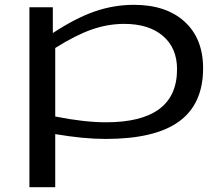

<svg xmlns="http://www.w3.org/2000/svg" viewBox="-20 -566 922 796"><path d="M102 210V-536H199V-429Q295 -492 374 -519Q453 -546 535 -546Q669 -546 745.5 -476Q822 -406 822 -283Q822 -135 722.5 -62.5Q623 10 418 10Q371 10 320 5Q269 0 209 -10V210ZM419 -59Q714 -59 714 -279Q714 -367 655.5 -417Q597 -467 495 -467Q427 -467 360 -443.5Q293 -420 209 -367V-83Q269 -71 322 -65Q375 -59 419 -59Z"/></svg>

Font: Georama ExtraExtended
Style: Regular
Weight: 400
Width: 8
Designer: Jean-Baptiste Levee
Foundry: Production Type
Version: Version 1.000